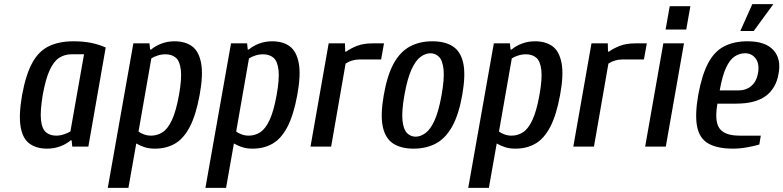

<svg xmlns="http://www.w3.org/2000/svg" viewBox="-20 -710 3795 930"><path d="M208 10Q157 10 123.5 -14Q90 -38 80 -95Q70 -152 87 -250Q105 -348 136 -405Q167 -462 216.5 -486Q266 -510 336 -510Q383 -510 420.5 -502.5Q458 -495 492 -480L408 0H330L327 -30H322Q301 -12 271.5 -1Q242 10 208 10ZM252 -53Q271 -53 290 -59.5Q309 -66 321 -73L387 -447H325Q294 -447 267.5 -430.5Q241 -414 221 -371Q201 -328 187 -250Q174 -172 178.5 -129Q183 -86 202.5 -69.5Q222 -53 252 -53Z M502 200 626 -500H704L707 -470H712Q733 -488 762.5 -499Q792 -510 825 -510Q877 -510 910 -486Q943 -462 954 -405Q965 -348 947 -250Q929 -152 899 -95Q869 -38 827 -14Q785 10 731 10Q702 10 680.5 3Q659 -4 640 -15L602 200ZM712 -53Q742 -53 767.5 -69.5Q793 -86 813 -129Q833 -172 847 -250Q861 -328 856 -371Q851 -414 831.5 -430.5Q812 -447 781 -447Q762 -447 743.5 -441Q725 -435 713 -427L651 -73Q659 -66 676 -59.5Q693 -53 712 -53Z M975 200 1099 -500H1177L1180 -470H1185Q1206 -488 1235.5 -499Q1265 -510 1298 -510Q1350 -510 1383 -486Q1416 -462 1427 -405Q1438 -348 1420 -250Q1402 -152 1372 -95Q1342 -38 1300 -14Q1258 10 1204 10Q1175 10 1153.5 3Q1132 -4 1113 -15L1075 200ZM1185 -53Q1215 -53 1240.5 -69.5Q1266 -86 1286 -129Q1306 -172 1320 -250Q1334 -328 1329 -371Q1324 -414 1304.5 -430.5Q1285 -447 1254 -447Q1235 -447 1216.5 -441Q1198 -435 1186 -427L1124 -73Q1132 -66 1149 -59.5Q1166 -53 1185 -53Z M1484 0 1572 -500H1651L1652 -460H1657Q1677 -475 1708.5 -487.5Q1740 -500 1785 -500H1840L1826 -422H1723Q1704 -422 1686.5 -417Q1669 -412 1654 -402L1584 0Z M1983 10Q1922 10 1884 -15Q1846 -40 1834 -97Q1822 -154 1839 -250Q1856 -347 1887.5 -403.5Q1919 -460 1966 -485Q2013 -510 2074 -510Q2136 -510 2174 -485Q2212 -460 2224 -403.5Q2236 -347 2219 -250Q2202 -154 2170 -97Q2138 -40 2091.5 -15Q2045 10 1983 10ZM1993 -48Q2017 -48 2041 -65.5Q2065 -83 2085 -127Q2105 -171 2119 -250Q2133 -329 2128.5 -373Q2124 -417 2106.5 -434.5Q2089 -452 2065 -452Q2041 -452 2017 -434.5Q1993 -417 1973 -373Q1953 -329 1939 -250Q1925 -171 1929.5 -127Q1934 -83 1951.5 -65.5Q1969 -48 1993 -48Z M2248 200 2372 -500H2450L2453 -470H2458Q2479 -488 2508.5 -499Q2538 -510 2571 -510Q2623 -510 2656 -486Q2689 -462 2700 -405Q2711 -348 2693 -250Q2675 -152 2645 -95Q2615 -38 2573 -14Q2531 10 2477 10Q2448 10 2426.5 3Q2405 -4 2386 -15L2348 200ZM2458 -53Q2488 -53 2513.5 -69.5Q2539 -86 2559 -129Q2579 -172 2593 -250Q2607 -328 2602 -371Q2597 -414 2577.5 -430.5Q2558 -447 2527 -447Q2508 -447 2489.5 -441Q2471 -435 2459 -427L2397 -73Q2405 -66 2422 -59.5Q2439 -53 2458 -53Z M2757 0 2845 -500H2924L2925 -460H2930Q2950 -475 2981.5 -487.5Q3013 -500 3058 -500H3113L3099 -422H2996Q2977 -422 2959.5 -417Q2942 -412 2927 -402L2857 0Z M3105 0 3193 -500H3293L3205 0ZM3204 -567 3224 -680H3324L3304 -567Z M3531 10Q3456 10 3412.5 -14Q3369 -38 3357 -95Q3345 -152 3362 -250Q3380 -348 3410.5 -405Q3441 -462 3488.5 -486Q3536 -510 3601 -510Q3687 -510 3726 -467.5Q3765 -425 3751 -352Q3739 -282 3689 -245Q3639 -208 3545 -208H3455Q3440 -122 3465.5 -87.5Q3491 -53 3562 -53H3665L3658 -10Q3635 -3 3599.5 3.5Q3564 10 3531 10ZM3466 -272H3556Q3594 -272 3619 -293.5Q3644 -315 3651 -352Q3660 -399 3641 -425.5Q3622 -452 3589 -452Q3562 -452 3538.5 -436.5Q3515 -421 3497 -382.5Q3479 -344 3466 -272ZM3566 -560 3624 -690H3726L3631 -560Z"/></svg>

Font: Cuprum Medium
Style: Italic
Weight: 500
Italic angle: -10°
Version: Version 3.000